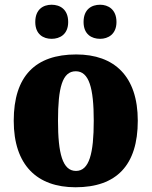

<svg xmlns="http://www.w3.org/2000/svg" viewBox="-20 -781 641 811"><path d="M403 -617C436 -617 472 -636 472 -688C472 -742 436 -761 403 -761C367 -761 333 -742 333 -688C333 -636 367 -617 403 -617ZM198 -617C233 -617 268 -636 268 -688C268 -742 233 -761 198 -761C163 -761 129 -742 129 -688C129 -636 163 -617 198 -617ZM299 10C472 10 562 -83 562 -271C562 -459 463 -551 302 -551C129 -551 38 -459 38 -271C38 -83 137 10 299 10ZM301 -59C244 -59 225 -133 225 -271C225 -410 243 -480 300 -480C356 -480 376 -410 376 -271C376 -133 357 -59 301 -59Z"/></svg>

Font: Noto Serif Tamil SemiCondensed Black
Style: Italic
Weight: 900
Width: 4
Italic angle: -12°
Designer: Indian Type Foundry, Tom Grace, and the Monotype Design Team
Foundry: Monotype Imaging Inc.
Version: Version 2.003